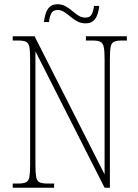

<svg xmlns="http://www.w3.org/2000/svg" viewBox="-20 -885 651 905"><path d="M40 0V-20H66Q91 -20 103 -26Q115 -32 118.5 -51Q122 -70 122 -108V-606Q122 -645 118.5 -663.5Q115 -682 103 -688Q91 -694 66 -694H40V-714H143L473 -63V-606Q473 -645 469 -663.5Q465 -682 453.5 -688Q442 -694 417 -694H385V-714H578V-694H554Q529 -694 517 -688Q505 -682 501.5 -663.5Q498 -645 498 -606V0H473L147 -643V-108Q147 -70 150.5 -51Q154 -32 166 -26Q178 -20 203 -20H235V0ZM383 -775Q361 -775 344 -784.5Q327 -794 312 -806.5Q297 -819 282.5 -828.5Q268 -838 252 -838Q229 -838 221 -820.5Q213 -803 211 -781H187Q189 -799 194.5 -818.5Q200 -838 213 -851.5Q226 -865 252 -865Q272 -865 289 -855.5Q306 -846 320.5 -833.5Q335 -821 350 -811.5Q365 -802 382 -802Q405 -802 413 -819Q421 -836 423 -857H448Q446 -838 440 -819Q434 -800 421 -787.5Q408 -775 383 -775Z"/></svg>

Font: Noto Serif Ethiopic Condensed Thin
Style: Regular
Weight: 100
Width: 3
Designer: Monotype Design Team
Foundry: Monotype Imaging Inc.
Version: Version 2.102; ttfautohint (v1.8.4.7-5d5b)